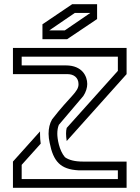

<svg xmlns="http://www.w3.org/2000/svg" viewBox="-20 -895 665 915"><path d="M354.2 -493.8C354.2 -456.2 314.8 -438.2 228.1 -326C216.7 -306.2 211.5 -283.3 211.5 -257.3C211.5 -243.8 213.5 -229.2 216.7 -214.6C234 -125.8 267.8 -87.9 354.2 -83.3H541.7V-41.7H83.3V-109.4L174 -210.4C171.9 -224 170.8 -239.6 170.8 -256.2V-268.8L41.7 -125V0H583.3V-125H375C336.5 -125 308.3 -132.3 289.6 -145.8C261.3 -178.5 253.1 -235 253.1 -257.3C253.1 -272.9 255.2 -287.5 260.4 -300L377.1 -437.5C389.6 -456.3 395.8 -477.1 395.8 -494.8C395.8 -530.2 373.2 -583.3 293.8 -583.3H83.3V-625H541.7V-557.3L297.9 -285.4C295.8 -278.1 294.8 -268.8 294.8 -258.3C294.8 -247.9 295.8 -236.5 297.9 -222.9L583.3 -541.7V-666.7H41.7V-541.7H302.1C331 -541.7 354.2 -525.7 354.2 -493.8ZM442.7 -804.2V-875H324L182.3 -779.2V-708.3H300ZM336.5 -833.3H410.4L288.5 -750H214.6Z"/></svg>

Font: Sportrop
Style: Regular
Weight: 500
Version: Version 0.9